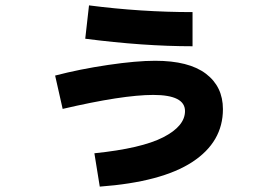

<svg xmlns="http://www.w3.org/2000/svg" viewBox="-20 -641 1040 714"><path d="M185 -360Q277 -384 382 -399.5Q487 -415 557 -415Q682 -415 745.5 -367Q809 -319 809 -235Q809 -113 695 -38.5Q581 36 351 53L331 -71Q506 -89 587 -130.5Q668 -172 668 -228Q668 -288 550 -288Q436 -288 213 -236ZM297 -497 311 -621Q504 -596 696 -596V-469Q513 -469 297 -497Z"/></svg>

Font: M PLUS 1p ExtraBold
Style: Regular
Weight: 800
Version: Version 1.062